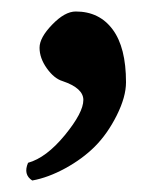

<svg xmlns="http://www.w3.org/2000/svg" viewBox="-20 -147 284 334"><path d="M111.8 -127Q152.8 -127 176 -95.7Q199.2 -64.5 199.2 -3.9Q199.2 21.5 183.1 53.7Q167 85.9 145 107.9Q123.5 129.4 93.5 145.8Q63.5 162.1 36.1 167Q20 156.7 28.8 136.2Q60.5 127.4 92.8 88.1Q125 48.8 125 26.9Q125 6.3 88.9 -5.9Q74.2 -10.3 61.5 -28.1Q48.8 -45.9 48.8 -64Q48.8 -81.5 70.8 -104.2Q92.8 -127 111.8 -127Z"/></svg>

Font: Linux Libertine G
Style: Bold
Weight: 700
Designer: Philipp H. Poll
Foundry: Philipp H. Poll
Version: Version 5.0.3